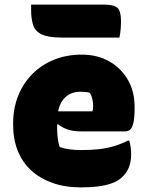

<svg xmlns="http://www.w3.org/2000/svg" viewBox="-20 -798 640 833"><path d="M335 -561Q401 -561 452.5 -532.5Q504 -504 534 -453Q564 -402 564 -334V-331Q564 -284 558 -262Q552 -240 543 -234Q534 -228 524 -228H332Q296 -228 271.5 -237Q247 -246 232 -259L212 -251L214 -315H381Q383 -320 383.5 -326Q384 -332 384 -339Q384 -354 380.5 -369Q377 -384 370 -395Q361 -398 351.5 -399Q342 -400 329 -400Q282 -400 255 -367Q228 -334 228 -269V-240Q228 -218 230.5 -198Q233 -178 239 -160Q260 -153 282.5 -150Q305 -147 333 -147Q374 -147 407 -150.5Q440 -154 471.5 -163Q503 -172 535 -188H541Q545 -172 547 -158Q549 -144 549 -129Q549 -94 538 -69Q527 -44 506 -26Q490 -12 465.5 -3Q441 6 408 10.5Q375 15 331 15Q262 15 207.5 -4.5Q153 -24 115 -59Q77 -94 57 -144Q37 -194 37 -255V-263Q37 -327 58.5 -381.5Q80 -436 120 -476.5Q160 -517 214.5 -539Q269 -561 335 -561ZM115 -778H432Q474 -778 489.5 -764Q505 -750 505 -706Q505 -691 504 -677.5Q503 -664 501.5 -653Q500 -642 498 -635H248Q189 -635 160.5 -649Q132 -663 123.5 -690Q115 -717 115 -756Q115 -760 115 -764Q115 -768 115 -771.5Q115 -775 115 -778Z"/></svg>

Font: Recursive Monospace Casual Black
Style: Regular
Weight: 900
Version: Version 1.047